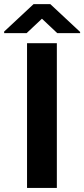

<svg xmlns="http://www.w3.org/2000/svg" viewBox="-60 -923 413 943"><path d="M219.2 0H72.8V-710.9H219.2ZM333.5 -766.1V-760.3H221.2L146 -831.1L70.8 -760.3H-39.6V-768.1L105 -902.8H187Z"/></svg>

Font: RobotoDraft
Style: Bold
Weight: 700
Version: Version 2.001150; 2014